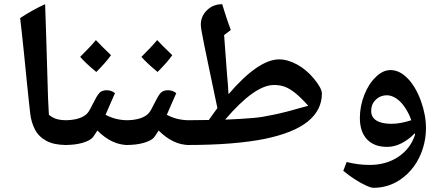

<svg xmlns="http://www.w3.org/2000/svg" viewBox="-20 -835 2102 915"><path d="M297 -144Q237 -144 200.5 -164Q164 -184 146.5 -218Q129 -252 124 -294Q122 -313 117 -357.5Q112 -402 106.5 -459Q101 -516 95 -574Q89 -632 84 -679Q79 -726 76 -749Q105 -768 134.5 -784.5Q164 -801 195 -815Q198 -740 200 -665.5Q202 -591 204.5 -516Q207 -441 209 -366L213 -288Q231 -273 251 -267.5Q271 -262 299 -262Q305 -262 305 -254V-152Q305 -144 297 -144Z M288 -144Q280 -144 280 -152V-254Q280 -262 288 -262Q353 -262 386 -286Q399 -295 409 -314Q419 -333 432 -358Q448 -390 460 -397.5Q472 -405 488 -405Q511 -405 528 -391Q517 -366 505.5 -340Q494 -314 483 -288Q507 -275 533.5 -268.5Q560 -262 589 -262Q597 -262 597 -254V-152Q597 -144 589 -144Q513 -144 444 -213Q438 -203 432.5 -195Q427 -187 422 -180Q409 -165 374 -154.5Q339 -144 288 -144ZM439 -492Q388 -534 362 -564Q385 -587 403.5 -606.5Q422 -626 437 -644Q448 -632 466 -614Q484 -596 509 -572Q497 -555 479.5 -535Q462 -515 439 -492Z M580 -144Q572 -144 572 -152V-254Q572 -262 580 -262Q645 -262 678 -286Q691 -295 701 -314Q711 -333 724 -358Q740 -390 752 -397.5Q764 -405 780 -405Q803 -405 820 -391Q809 -366 797.5 -340Q786 -314 775 -288Q799 -275 825.5 -268.5Q852 -262 881 -262Q889 -262 889 -254V-152Q889 -144 881 -144Q805 -144 736 -213Q730 -203 724.5 -195Q719 -187 714 -180Q701 -165 666 -154.5Q631 -144 580 -144ZM731 -492Q680 -534 654 -564Q677 -587 695.5 -606.5Q714 -626 729 -644Q740 -632 758 -614Q776 -596 801 -572Q789 -555 771.5 -535Q754 -515 731 -492Z M872 -144Q864 -144 864 -152V-254Q864 -262 872 -262L955 -263H975Q986 -278 996 -292.5Q1006 -307 1016 -320Q991 -439 975.5 -513.5Q960 -588 951.5 -629.5Q943 -671 940 -690Q937 -709 937 -717Q937 -758 966.5 -786.5Q996 -815 1039 -815Q1046 -793 1052.5 -771.5Q1059 -750 1066 -730.5Q1073 -711 1080 -692L1048 -668Q1050 -644 1051.5 -620.5Q1053 -597 1055 -573.5Q1057 -550 1058.5 -526.5Q1060 -503 1062 -480Q1064 -456 1066 -433Q1068 -410 1069 -386Q1140 -469 1200.5 -510.5Q1261 -552 1310 -552Q1351 -552 1396 -527.5Q1441 -503 1477 -459Q1514 -414 1514 -389Q1514 -311 1447.5 -256.5Q1381 -202 1241 -173Q1171 -159 1079 -151.5Q987 -144 872 -144ZM1053 -265Q1058 -265 1078.5 -266Q1099 -267 1127 -268.5Q1155 -270 1183 -272.5Q1211 -275 1230 -278Q1256 -283 1282 -288Q1308 -293 1347 -303Q1386 -313 1449 -331Q1415 -369 1388.5 -390.5Q1362 -412 1338.5 -421Q1315 -430 1286 -430Q1240 -430 1182 -389Q1124 -348 1053 -265Z M1760 60Q1748 60 1723 48.5Q1698 37 1669.5 18.5Q1641 0 1616 -21L1632 -63Q1659 -56 1686.5 -52.5Q1714 -49 1742 -49Q1820 -49 1878 -87.5Q1936 -126 1958 -193L1957 -200Q1928 -170 1894 -152.5Q1860 -135 1825 -135Q1763 -135 1729 -171Q1695 -207 1695 -273Q1695 -329 1716 -382.5Q1737 -436 1771 -468Q1804 -501 1841 -501Q1884 -501 1922.5 -461.5Q1961 -422 1986 -354Q1998 -320 2004 -288Q2010 -256 2010 -224Q2010 -174 1995 -127Q1980 -80 1952.5 -42Q1925 -4 1886 22Q1829 60 1760 60ZM1845 -245Q1868 -245 1891.5 -249.5Q1915 -254 1940 -262Q1931 -290 1912 -319.5Q1893 -349 1870 -365Q1846 -381 1824 -381Q1799 -381 1780 -367.5Q1761 -354 1753 -333Q1749 -321 1749 -306Q1749 -276 1774 -260.5Q1799 -245 1845 -245Z"/></svg>

Font: Noto Naskh Arabic UI
Style: Regular
Weight: 400
Designer: Monotype Design Team, David Williams, Mohamad Dakak and Nizar Qandah
Foundry: Monotype Imaging Inc.
Version: Version 2.014